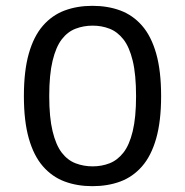

<svg xmlns="http://www.w3.org/2000/svg" viewBox="-20 -624 635 659"><path d="M297 -604Q350 -604 393 -588Q436 -572 467.5 -536Q499 -500 516 -440.5Q533 -381 533 -294Q533 -208 516 -148.5Q499 -89 467.5 -53Q436 -17 393 -1Q350 15 297 15Q245 15 202 -1Q159 -17 127.5 -53Q96 -89 79 -148.5Q62 -208 62 -294Q62 -381 79 -440.5Q96 -500 127.5 -536Q159 -572 202 -588Q245 -604 297 -604ZM298 -536Q267 -536 239.5 -525.5Q212 -515 192 -489Q172 -463 160.5 -415.5Q149 -368 149 -294Q149 -221 160.5 -173.5Q172 -126 192 -100Q212 -74 239.5 -63.5Q267 -53 298 -53Q329 -53 356 -63.5Q383 -74 403.5 -100Q424 -126 435.5 -173.5Q447 -221 447 -294Q447 -368 435.5 -415.5Q424 -463 403.5 -489Q383 -515 356 -525.5Q329 -536 298 -536Z"/></svg>

Font: Podkova
Style: Regular
Weight: 400
Designer: Ilya Yudin
Foundry: Cyreal (www.cyreal.org)
Version: Version 2.103